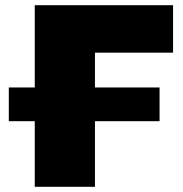

<svg xmlns="http://www.w3.org/2000/svg" viewBox="-20 -720 706 740"><path d="M14 -253V-383H595V-253ZM114 0V-700H647V-517H295L346 -568V0Z"/></svg>

Font: MOST Montserrat Black
Style: Regular
Weight: 900
Designer: Julieta Ulanovsky
Foundry: Julieta Ulanovsky
Version: Version 8.000;March 11, 2024;FontCreator 15.0.0.2926 64-bit